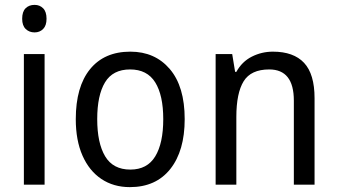

<svg xmlns="http://www.w3.org/2000/svg" viewBox="-20 -758 1386 788"><path d="M122 -738Q143 -738 157 -724Q171 -710 171 -681Q171 -653 157 -639Q143 -625 122 -625Q100 -625 85.5 -639Q71 -653 71 -681Q71 -710 85 -724Q99 -738 122 -738ZM163 -536V0H78V-536Z M738 -269Q738 -139 679 -64.5Q620 10 513 10Q446 10 396 -23.5Q346 -57 318.5 -119.5Q291 -182 291 -269Q291 -402 349.5 -474Q408 -546 515 -546Q616 -546 677 -474.5Q738 -403 738 -269ZM379 -269Q379 -171 411.5 -116.5Q444 -62 515 -62Q584 -62 617 -116Q650 -170 650 -269Q650 -367 617 -420Q584 -473 514 -473Q443 -473 411 -420Q379 -367 379 -269Z M1100 -546Q1185 -546 1228 -500Q1271 -454 1271 -355V0H1186V-345Q1186 -473 1085 -473Q1010 -473 980 -424.5Q950 -376 950 -278V0H865V-536H933L945 -463H950Q973 -505 1013.5 -525.5Q1054 -546 1100 -546Z"/></svg>

Font: Noto Sans Gujarati SemiCondensed
Style: Regular
Weight: 400
Width: 4
Designer: Jelle Bosma - Monotype Design Team, Universal Thirst
Foundry: Monotype Imaging Inc.
Version: Version 2.106; ttfautohint (v1.8.4.7-5d5b)